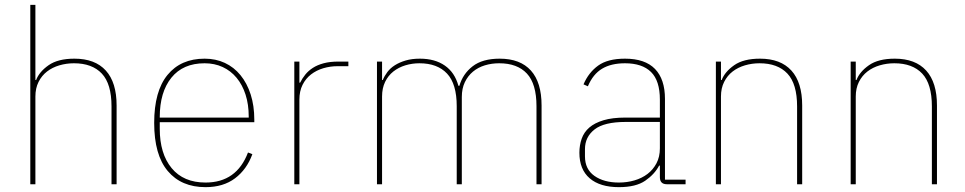

<svg xmlns="http://www.w3.org/2000/svg" viewBox="-20 -760 3980 792"><path d="M126 -740V-430H129Q142 -464 180.5 -491Q219 -518 287 -518Q372 -518 416.5 -469Q461 -420 461 -325V0H440V-321Q440 -414 400 -456.5Q360 -499 285 -499Q254 -499 225 -490.5Q196 -482 174 -465Q152 -448 139 -422Q126 -396 126 -362V0H105V-740Z M828 12Q728 12 672 -54.5Q616 -121 616 -253Q616 -384 671 -451Q726 -518 824 -518Q870 -518 907.5 -500.5Q945 -483 972 -450Q999 -417 1014 -370.5Q1029 -324 1029 -266V-256H639V-229Q639 -126 688 -66.5Q737 -7 828 -7Q956 -7 1003 -131L1021 -124Q998 -61 949.5 -24.5Q901 12 828 12ZM824 -499Q735 -499 687 -439.5Q639 -380 639 -277V-275H1006V-279Q1006 -329 993 -369.5Q980 -410 956 -439Q932 -468 898.5 -483.5Q865 -499 824 -499Z M1194 -506H1215V-419H1218Q1227 -437 1239.5 -452.5Q1252 -468 1270.5 -480Q1289 -492 1315 -499Q1341 -506 1376 -506H1417V-487H1373Q1342 -487 1313.5 -478.5Q1285 -470 1263 -453Q1241 -436 1228 -410Q1215 -384 1215 -349V0H1194Z M1535 -506H1556V-430H1559Q1566 -447 1578 -463Q1590 -479 1609 -491Q1628 -503 1653.5 -510.5Q1679 -518 1712 -518Q1774 -518 1815 -489.5Q1856 -461 1871 -406H1875Q1889 -455 1929.5 -486.5Q1970 -518 2041 -518Q2126 -518 2170 -469Q2214 -420 2214 -325V0H2193V-322Q2193 -414 2153.5 -456.5Q2114 -499 2039 -499Q2008 -499 1980 -490.5Q1952 -482 1931 -464.5Q1910 -447 1897.5 -421Q1885 -395 1885 -360V0H1864V-322Q1864 -414 1824 -456.5Q1784 -499 1710 -499Q1680 -499 1652 -490.5Q1624 -482 1602.5 -465Q1581 -448 1568.5 -422Q1556 -396 1556 -362V0H1535Z M2731 0Q2702 0 2702 -29V-77H2699Q2680 -41 2641.5 -14.5Q2603 12 2533 12Q2455 12 2412.5 -24.5Q2370 -61 2370 -130Q2370 -161 2379.5 -188Q2389 -215 2411 -234Q2433 -253 2469.5 -264Q2506 -275 2560 -275H2702V-349Q2702 -427 2665.5 -463Q2629 -499 2558 -499Q2501 -499 2463.5 -476.5Q2426 -454 2405 -404L2387 -412Q2408 -461 2447.5 -489.5Q2487 -518 2558 -518Q2641 -518 2682 -475.5Q2723 -433 2723 -352V-19H2808V0ZM2533 -7Q2567 -7 2597.5 -16Q2628 -25 2651 -42.5Q2674 -60 2688 -86.5Q2702 -113 2702 -148V-257H2561Q2472 -257 2432.5 -226Q2393 -195 2393 -145V-115Q2393 -62 2432 -34.5Q2471 -7 2533 -7Z M2933 -506H2954V-430H2957Q2970 -464 3008.5 -491Q3047 -518 3115 -518Q3200 -518 3244.5 -469Q3289 -420 3289 -325V0H3268V-321Q3268 -414 3228 -456.5Q3188 -499 3113 -499Q3082 -499 3053 -490.5Q3024 -482 3002 -465Q2980 -448 2967 -422Q2954 -396 2954 -362V0H2933Z M3489 -506H3510V-430H3513Q3526 -464 3564.5 -491Q3603 -518 3671 -518Q3756 -518 3800.5 -469Q3845 -420 3845 -325V0H3824V-321Q3824 -414 3784 -456.5Q3744 -499 3669 -499Q3638 -499 3609 -490.5Q3580 -482 3558 -465Q3536 -448 3523 -422Q3510 -396 3510 -362V0H3489Z"/></svg>

Font: IBM Plex Sans KR Thin
Style: Regular
Weight: 100
Designer: Mike Abbink; Paul van der Laan; Pieter van Rosmalen; Wujin Sim; Chorong Kim; Dohee Lee;
Foundry: Sandoll Inc.
Version: Version 1.001